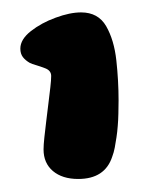

<svg xmlns="http://www.w3.org/2000/svg" viewBox="-20 -608 231 302"><path d="M103 -326.5Q78 -326.5 63.2 -339Q48.5 -351.5 48.5 -373Q48.5 -380 49.8 -392Q51 -404 52.8 -418Q54.5 -432 56.2 -445.8Q58 -459.5 59.2 -470.8Q60.5 -482 60.5 -488.5Q60.5 -497.5 50 -501Q43.5 -503.5 36.8 -505.5Q30 -507.5 27 -509Q20 -513 16 -518.2Q12 -523.5 12 -531.5Q12 -546 28.5 -559Q45 -572 67.5 -580.2Q90 -588.5 107.5 -588.5Q134.5 -588.5 147 -566.8Q159.5 -545 163 -513Q166.5 -481 166.5 -450Q166.5 -439.5 166.2 -429.2Q166 -419 165.2 -409.8Q164.5 -400.5 163.2 -392Q162 -383.5 160.5 -375.8Q159 -368 156.5 -361.5Q145 -326.5 103 -326.5Z"/></svg>

Font: Gluten Thin Black
Style: Regular
Weight: 900
Version: Version 1.300